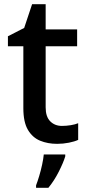

<svg xmlns="http://www.w3.org/2000/svg" viewBox="-20 -680 419 921"><path d="M277 -76Q298 -76 319.5 -79.5Q341 -83 355 -89V-9Q338 -1 310.5 4.5Q283 10 254 10Q209 10 172.5 -5Q136 -20 114 -57Q92 -94 92 -161V-458H18V-506L96 -546L134 -660H199V-539H350V-458H199V-165Q199 -120 221 -98Q243 -76 277 -76ZM293 70Q284 100 262 143.5Q240 187 212 221H153V209Q160 191 168 164.5Q176 138 182 110Q188 82 190 61H293Z"/></svg>

Font: Noto Sans Thai Looped Medium
Style: Regular
Weight: 500
Designer: Sasikarn Vongin, Ben Mitchell
Foundry: The Fontpad Ltd
Version: Version 1.001; ttfautohint (v1.8.4.7-5d5b)